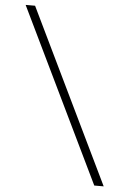

<svg xmlns="http://www.w3.org/2000/svg" viewBox="-59 -832 704 970"><g transform="rotate(5 293.0 -346.5)"><path d="M456.1 92.8 31.2 -786.1H79.1L503.9 92.8Z"/></g></svg>

Font: Cascadia Mono ExtraLight
Style: Regular
Weight: 200
Monospace: yes
Designer: Aaron Bell
Foundry: Saja Typeworks
Version: Version 2404.023; ttfautohint (v1.8.4)